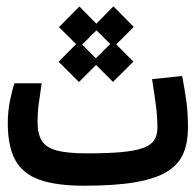

<svg xmlns="http://www.w3.org/2000/svg" viewBox="-20 -591 626 614"><path d="M248.5 2.9Q158.7 2.9 105.2 -16.6Q51.8 -36.1 28.3 -80.1Q4.9 -124 4.9 -197.3Q4.9 -234.9 12 -269.5Q19 -304.2 26.4 -324.7H113.3Q106.9 -281.7 103.5 -256.3Q100.1 -231 100.1 -200.7Q100.1 -162.1 114.3 -140.1Q128.4 -118.2 162.8 -109.4Q197.3 -100.6 258.3 -100.6Q326.2 -100.6 369.9 -104.7Q413.6 -108.9 438.5 -118.2Q463.4 -127.4 473.4 -143.3Q483.4 -159.2 483.4 -183.1Q483.4 -215.8 479 -251Q474.6 -286.1 466.3 -337.9L562.5 -348.1Q571.8 -299.3 576.4 -263.7Q581.1 -228 581.1 -182.1Q581.1 -136.7 567.1 -102.1Q553.2 -67.4 517.1 -43.9Q481 -20.5 416 -8.8Q351.1 2.9 248.5 2.9ZM233.9 -439.5 168.5 -504.4 233.9 -570.3 298.8 -504.4ZM232.4 -328.6 167.5 -393.6 232.4 -459 297.4 -393.6ZM342.8 -439.9 277.8 -504.9 342.8 -570.8 407.7 -504.9ZM341.3 -329.1 276.4 -394 341.3 -459.5 406.7 -394Z"/></svg>

Font: Cascadia Code
Style: Regular
Weight: 400
Monospace: yes
Designer: Aaron Bell
Foundry: Saja Typeworks
Version: Version 2106.017